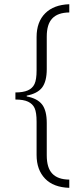

<svg xmlns="http://www.w3.org/2000/svg" viewBox="-20 -734 400 912"><path d="M53.2 -294.9Q89.8 -294.9 112.3 -304.7Q134.3 -314.5 144 -335Q153.8 -356 153.8 -399.9V-558.1Q153.8 -629.9 194.8 -670.9Q235.4 -711.4 309.1 -713.9V-674.8Q254.4 -674.3 228 -646Q202.1 -618.7 202.1 -560.1V-405.8Q202.1 -347.2 179.7 -317.9Q157.7 -289.6 106.9 -279.8V-275.9Q157.7 -266.6 180.2 -237.3Q202.1 -208.5 202.1 -149.9V3.9Q202.1 63 228 90.3Q254.4 118.7 309.1 119.1V158.2Q233.9 155.8 194.3 114.7Q153.8 72.8 153.8 2V-155.8Q153.8 -199.7 144.5 -220.2Q135.7 -240.2 113.3 -251Q91.8 -261.2 53.2 -261.2Z"/></svg>

Font: Germano
Style: Regular
Weight: 300
Width: 3
Foundry: Ascender Corporation
Version: Version 1.10; ttfautohint (v1.5)